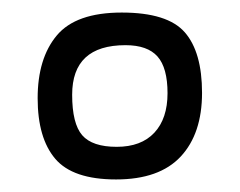

<svg xmlns="http://www.w3.org/2000/svg" viewBox="-20 -703 382 306"><path d="M174 -683Q247 -683 274.5 -651.5Q302 -620 302 -555Q302 -490 268 -453.5Q234 -417 165 -417Q96 -417 68 -450Q40 -483 40 -546.5Q40 -610 70.5 -646.5Q101 -683 174 -683ZM180 -631Q95 -631 95 -552Q95 -506 111 -487.5Q127 -469 166 -469Q205 -469 226 -491.5Q247 -514 247 -554.5Q247 -595 231 -613Q215 -631 180 -631Z"/></svg>

Font: Port Lligat Slab
Style: Regular
Weight: 400
Designer: Dario Muhafara, Eduardo Rodriguez Tunni
Foundry: Tipo
Version: Version 1.002